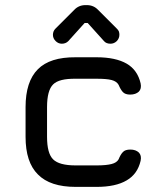

<svg xmlns="http://www.w3.org/2000/svg" viewBox="-20 -731 641 751"><path d="M358 0C358 0 358 0 358 0C407.5 0 447 -8.5 475.5 -25.5C504 -42 522 -67.5 530 -102C530 -102 530 -102 530 -102C533 -116 530.5 -127 523 -134.5C515 -142 504 -146 490 -146C490 -146 490 -146 490 -146C476.5 -146 467 -143 461 -136.5C454.5 -130 449 -120.5 444 -108C444 -108 444 -108 444 -108C439 -99 430 -93 416.5 -89.5C403 -86 383.5 -84 358 -84C358 -84 276 -84 276 -84C276 -84 276 -84 276 -84C233 -84 203.5 -92 188 -107.5C172 -123 164 -152.5 164 -196C164 -196 164 -312 164 -312C164 -312 164 -312 164 -312C164 -355.5 172 -385.5 188 -401C203.5 -416.5 233 -423.5 276 -423C276 -423 358 -423 358 -423C358 -423 358 -423 358 -423C383.5 -423 403 -421.5 416.5 -418C430 -414.5 439 -408 444 -399C444 -399 444 -399 444 -399C449 -387 454.5 -377.5 460.5 -371C466.5 -364.5 476 -361 489 -361C489 -361 489 -361 489 -361C503.5 -361 515 -365 523 -372.5C530.5 -380 533 -391 530 -405C530 -405 530 -405 530 -405C522 -439.5 504 -465.5 475.5 -482C447 -498.5 407.5 -507 358 -507C358 -507 276 -507 276 -507C276 -507 276 -507 276 -507C209 -507.5 159.5 -492 128 -460C96 -428 80 -378.5 80 -312C80 -312 80 -196 80 -196C80 -196 80 -196 80 -196C80 -129.5 96 -80.5 128.5 -48.5C160.5 -16 209.5 0 276 0C276 0 358 0 358 0ZM222 -560C232 -560 240.5 -563.5 247 -570C247 -570 311 -641 311 -641C311 -641 323 -641 323 -641C323 -641 387 -570 387 -570C387 -570 387 -570 387 -570C392.5 -563.5 401 -560 412 -560C412 -560 412 -560 412 -560C421.5 -560 430 -563.5 437 -570.5C443.5 -577.5 447 -585.5 447 -595C447 -595 447 -595 447 -595C447 -599.5 446.5 -604 445 -608C443.5 -612 440.5 -615.5 437 -619C437 -619 364 -692 364 -692C364 -692 364 -692 364 -692C352.5 -704.5 337.5 -711 320 -711C320 -711 314 -711 314 -711C314 -711 314 -711 314 -711C296.5 -711 281.5 -704.5 270 -692C270 -692 197 -619 197 -619C197 -619 197 -619 197 -619C193.5 -615.5 191 -612 189.5 -608C188 -604 187 -599.5 187 -595C187 -595 187 -595 187 -595C187 -585.5 190.5 -577.5 197.5 -570.5C204.5 -563.5 212.5 -560 222 -560C222 -560 222 -560 222 -560Z"/></svg>

Font: Jura-Fortis-Bold
Style: Bold
Weight: 500
Designer: Daniel Johnson, Alexei Vanyashin, Mirko Velimirovic
Foundry: Daniel Johnson
Version: ""